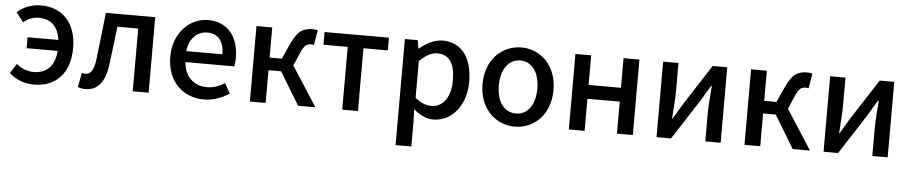

<svg xmlns="http://www.w3.org/2000/svg" viewBox="-44 -868 6611 1396"><g transform="rotate(5 3262.0 -170.5)"><path d="M131 -245H358C349 -130 287 -77 196 -77C146 -77 103 -97 71 -125L26 -55C73 -10 138 14 207 14C357 14 468 -82 468 -275C468 -470 353 -564 211 -564C133 -564 74 -535 36 -499L89 -430C119 -456 154 -473 204 -473C284 -473 342 -427 356 -325H131Z M582 14C671 14 723 -50 740 -172C753 -268 763 -363 775 -458H927V0H1043V-551H683C670 -435 657 -318 643 -203C633 -128 609 -97 573 -97C563 -97 555 -99 547 -101L527 4C544 10 560 14 582 14Z M1446 14C1517 14 1581 -11 1631 -45L1591 -118C1551 -92 1509 -77 1460 -77C1365 -77 1299 -140 1290 -245H1647C1650 -259 1653 -281 1653 -304C1653 -459 1574 -564 1428 -564C1300 -564 1177 -454 1177 -275C1177 -93 1295 14 1446 14ZM1289 -325C1300 -421 1361 -473 1430 -473C1510 -473 1553 -419 1553 -325Z M1782 0H1897V-239H1989L2134 0H2260L2074 -289L2115 -384C2140 -445 2162 -453 2191 -453C2199 -453 2204 -452 2210 -450L2229 -558C2220 -562 2206 -564 2193 -564C2127 -564 2084 -545 2039 -447L1986 -331H1897V-551H1782Z M2456 0H2571V-458H2749V-551H2279V-458H2456Z M2865 223H2980V45L2977 -49C3023 -9 3073 14 3121 14C3245 14 3358 -95 3358 -284C3358 -454 3280 -564 3141 -564C3079 -564 3019 -530 2971 -490H2969L2959 -551H2865ZM3099 -83C3066 -83 3023 -96 2980 -132V-401C3026 -445 3067 -468 3110 -468C3202 -468 3239 -397 3239 -282C3239 -154 3179 -83 3099 -83Z M3716 14C3852 14 3974 -92 3974 -275C3974 -458 3852 -564 3716 -564C3579 -564 3456 -458 3456 -275C3456 -92 3579 14 3716 14ZM3716 -82C3629 -82 3575 -158 3575 -275C3575 -391 3629 -469 3716 -469C3802 -469 3856 -391 3856 -275C3856 -158 3802 -82 3716 -82Z M4110 0H4225V-234H4461V0H4577V-551H4461V-335H4225V-551H4110Z M4750 0H4856L5043 -289C5063 -321 5093 -372 5113 -406H5118C5113 -335 5106 -262 5106 -205V0H5218V-551H5112L4925 -262C4906 -229 4875 -178 4855 -145H4851C4855 -215 4862 -288 4862 -345V-551H4750Z M5392 0H5507V-239H5599L5744 0H5870L5684 -289L5725 -384C5750 -445 5772 -453 5801 -453C5809 -453 5814 -452 5820 -450L5839 -558C5830 -562 5816 -564 5803 -564C5737 -564 5694 -545 5649 -447L5596 -331H5507V-551H5392Z M5969 0H6075L6262 -289C6282 -321 6312 -372 6332 -406H6337C6332 -335 6325 -262 6325 -205V0H6437V-551H6331L6144 -262C6125 -229 6094 -178 6074 -145H6070C6074 -215 6081 -288 6081 -345V-551H5969Z"/></g></svg>

Font: Noto Sans CJK HK Medium
Style: Regular
Weight: 500
Designer: Ryoko NISHIZUKA 西塚涼子 (kana, bopomofo & ideographs); Paul D. Hunt (Latin, Greek & Cyrillic); Sandoll Communications 산돌커뮤니
Foundry: Adobe
Version: Version 2.004;hotconv 1.0.118;makeotfexe 2.5.65603